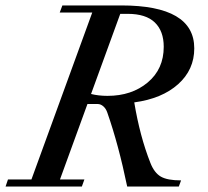

<svg xmlns="http://www.w3.org/2000/svg" viewBox="-38 -683 762 703"><path d="M-17.6 0 -8.8 -25.9H77.1L299.8 -637.2H180.7L190.4 -663.1H405.8Q673.3 -663.1 673.3 -505.9Q673.3 -427.7 614.3 -374.8Q555.2 -321.8 453.6 -308.1Q474.1 -184.1 512.7 -86.4Q526.9 -50.3 550.8 -36.4Q574.7 -22.5 625 -22.5L616.7 0H427.7Q396 -153.3 355 -270.5Q350.1 -285.2 340.3 -293.7Q330.6 -302.2 319.3 -302.2H282.2L181.6 -25.9H271L261.7 0ZM429.7 -632.3H402.3L295.4 -338.9Q322.8 -332 355.5 -332Q444.3 -332 502.9 -381.1Q561.5 -430.2 561.5 -511.7Q561.5 -569.3 528.8 -600.8Q496.1 -632.3 429.7 -632.3Z"/></svg>

Font: Elstob 14pt Medium
Style: Italic
Weight: 500
Italic angle: -20°
Designer: Peter S. Baker
Version: Version 1.015